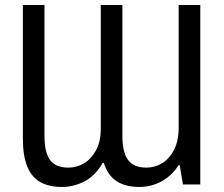

<svg xmlns="http://www.w3.org/2000/svg" viewBox="-20 -734 893 764"><path d="M227 10Q174 10 139.5 -10Q105 -30 88 -72.5Q71 -115 71 -183V-714H157V-193Q157 -128 179 -97.5Q201 -67 252 -67Q284 -67 313 -83.5Q342 -100 361.5 -135Q381 -170 381 -222V-714H467V-193Q467 -128 489.5 -97.5Q512 -67 562 -67Q596 -67 625 -84.5Q654 -102 672.5 -138Q691 -174 691 -228V-714H777V0H708L695 -77H691Q671 -46 645.5 -27Q620 -8 592 1Q564 10 535 10Q479 10 444 -13Q409 -36 393 -86H389Q357 -32 314 -11Q271 10 227 10Z"/></svg>

Font: Noto Sans Display Condensed
Style: Regular
Weight: 400
Width: 3
Designer: Monotype Design Team
Foundry: Monotype Imaging Inc.
Version: Version 2.003